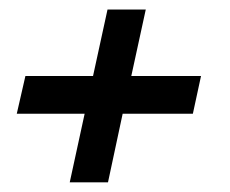

<svg xmlns="http://www.w3.org/2000/svg" viewBox="-20 -539 482 402"><path d="M254.9 -379.9H400.9L383.8 -300.8H236.8L206.1 -157.2H126L157.2 -300.8H15.1L33.2 -379.9H174.8L205.1 -519H285.2Z"/></svg>

Font: Lobster
Style: Regular
Weight: 400
Designer: Pablo Impallari
Foundry: Pablo Impallari
Version: Version 1.007; ttfautohint (v1.1) -l 8 -r 50 -G 50 -x 14 -D 